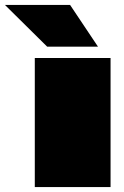

<svg xmlns="http://www.w3.org/2000/svg" viewBox="-108 -758 501 778"><path d="M83 -569 -88 -738H176L289 -569ZM33 0V-523H340V0Z"/></svg>

Font: Tomorrow Black
Style: Regular
Weight: 900
Designer: Tony de Marco, Monica Rizzolli
Foundry: Just in Type
Version: Version 2.002